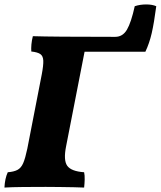

<svg xmlns="http://www.w3.org/2000/svg" viewBox="-34 -842 724 865"><path d="M-14 3Q-12 -38 1 -66Q28 -68 44.5 -76.5Q61 -85 70.5 -107Q80 -129 89 -172L154 -506Q162 -548 161 -569Q160 -590 147.5 -598.5Q135 -607 107 -610Q106 -624 107.5 -641.5Q109 -659 114 -679Q200 -676 485 -676Q519 -676 538 -708.5Q557 -741 573 -814Q597 -822 624.5 -822Q652 -822 670 -814Q660 -738 649.5 -692.5Q639 -647 621 -609H347L264 -184Q251 -120 269 -95Q287 -70 345 -66Q348 -52 347.5 -33Q347 -14 345 3Q327 2 297.5 1.5Q268 1 234.5 0.5Q201 0 172 0Q122 0 69.5 0.5Q17 1 -14 3Z"/></svg>

Font: Vollkorn ExtraBold
Style: Italic
Weight: 800
Italic angle: -11°
Designer: Friedrich Althausen
Foundry: Friedrich Althausen
Version: Version 5.000; ttfautohint (v1.8.3)